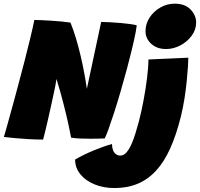

<svg xmlns="http://www.w3.org/2000/svg" viewBox="-36 -738 1062 1020"><path d="M193 3.5Q154 3.5 112.8 1Q71.5 -1.5 37.2 -4.8Q3 -8 -15.5 -10.5Q-14.5 -13 -10 -28.8Q-5.5 -44.5 1.8 -70.2Q9 -96 18.2 -129.5Q27.5 -163 38.2 -202Q49 -241 60 -283Q77.5 -348 94.5 -413.8Q111.5 -479.5 125.2 -536.8Q139 -594 146.5 -632Q158 -632 181.8 -631Q205.5 -630 234.2 -628.2Q263 -626.5 290.8 -623.8Q318.5 -621 338.5 -618Q355 -577 368.2 -532.2Q381.5 -487.5 392.2 -442Q403 -396.5 411.2 -352Q419.5 -307.5 425.5 -266L501.5 -621.5Q518.5 -621.5 545.8 -620Q573 -618.5 602 -616Q631 -613.5 655.2 -610.2Q679.5 -607 690.5 -603.5Q688.5 -587 684.8 -567Q681 -547 676 -524.5Q671 -502 665 -477.2Q659 -452.5 652.2 -426.2Q645.5 -400 638.5 -373Q622 -311.5 604.2 -250.5Q586.5 -189.5 569.5 -137.2Q552.5 -85 539.5 -49.2Q526.5 -13.5 520 -2.5Q503.5 -2 484.5 -1.5Q465.5 -1 445.5 -1Q415.5 -1 387.5 -2.2Q359.5 -3.5 341.5 -7Q339.5 -18 336 -35.8Q332.5 -53.5 327.5 -76.8Q322.5 -100 316 -127.5Q309.5 -155 301.5 -186Q293.5 -217 284.2 -250.5Q275 -284 264 -318.5Q262.5 -305.5 257.8 -281.2Q253 -257 246.2 -226.2Q239.5 -195.5 232.2 -162Q225 -128.5 217.5 -96.8Q210 -65 203.8 -38.8Q197.5 -12.5 193 3.5ZM924.5 -117.5Q900.5 -21 868.2 50.5Q836 122 793.2 168.5Q750.5 215 695.8 238Q641 261 572 261Q514.5 261 467 241.8Q419.5 222.5 391.2 188.2Q363 154 363 109.5Q409.5 82.5 464.8 60Q520 37.5 559 27Q559 44.5 564 58.5Q569 72.5 579 80.5Q589 88.5 604 88.5Q621.5 88.5 636.2 71.2Q651 54 663 26.5Q675 -1 684.5 -32.5Q694 -64 701.5 -92Q715 -143 726.5 -204.2Q738 -265.5 745.2 -323.5Q752.5 -381.5 752.5 -422L964.5 -431.5Q964.5 -418 962.5 -384.8Q960.5 -351.5 956 -306.8Q951.5 -262 943.8 -212.8Q936 -163.5 924.5 -117.5ZM892 -718.5Q947 -718.5 976.5 -687.5Q1006 -656.5 1006 -618.5Q1006 -580 982 -547.8Q958 -515.5 921.5 -496.5Q885 -477.5 846.5 -477.5Q797.5 -477.5 767.2 -505.5Q737 -533.5 737 -572.5Q737 -611.5 758.8 -644.8Q780.5 -678 816 -698.2Q851.5 -718.5 892 -718.5Z"/></svg>

Font: Grandstander Thin Black
Style: Italic
Weight: 900
Italic angle: -15°
Version: Version 1.200